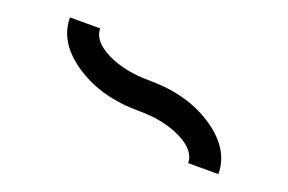

<svg xmlns="http://www.w3.org/2000/svg" viewBox="-60 -747 1119 746"><g transform="rotate(20 500.0 -374.5)"><path d="M500 -312.5Q343.8 -312.5 234.4 -385.7Q125 -459 125 -562.5H250Q250 -509.8 323.2 -473.6Q396.5 -437.5 500 -437.5Q656.2 -437.5 765.6 -364.3Q875 -291 875 -187.5H750Q750 -240.2 676.8 -276.4Q603.5 -312.5 500 -312.5Z"/></g></svg>

Font: Xanmono
Style: Regular
Weight: 400
Designer: GGBotNet
Foundry: GGBotNet
Version: 1.00